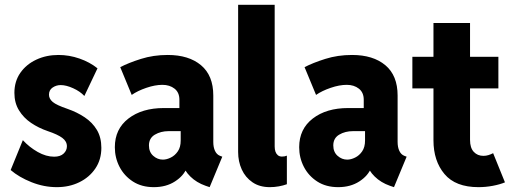

<svg xmlns="http://www.w3.org/2000/svg" viewBox="-20 -772 2136 800"><path d="M216.8 7.8Q163.1 7.8 111.1 -12.9Q59.1 -33.7 24.4 -63.5L75.2 -188Q102.1 -158.7 137 -138.9Q171.9 -119.1 205.6 -119.1Q231.4 -119.1 245.1 -132.1Q258.8 -145 258.8 -162.6Q258.8 -183.1 239.5 -197.5Q220.2 -211.9 179.2 -225.6Q140.6 -238.8 109.4 -260Q78.1 -281.2 59.1 -312.3Q40 -343.3 40 -384.8Q40 -433.1 64.7 -468.5Q89.4 -503.9 131.1 -523.4Q172.9 -543 223.6 -543Q268.1 -543 311 -528.1Q354 -513.2 386.2 -487.3L331.5 -372.1Q314 -391.1 284.9 -404.3Q255.9 -417.5 232.9 -417.5Q214.4 -417.5 199.2 -407.2Q184.1 -397 184.1 -377.4Q184.1 -360.4 199.7 -347.2Q215.3 -334 261.2 -318.4Q300.8 -304.7 333 -283.2Q365.2 -261.7 383.8 -230.5Q402.3 -199.2 402.3 -156.2Q402.3 -106.9 377.4 -70.1Q352.5 -33.2 310.5 -12.7Q268.6 7.8 216.8 7.8Z M621.1 7.8Q570.3 7.8 533.9 -15.6Q497.6 -39.1 478 -76.9Q458.5 -114.7 458.5 -158.7Q458.5 -234.4 515.1 -278.1Q571.8 -321.8 662.6 -321.8H748.5V-225.6H683.1Q649.9 -225.6 625.2 -210.9Q600.6 -196.3 600.6 -166Q600.6 -138.7 618.4 -122.8Q636.2 -106.9 658.7 -106.9Q674.3 -106.9 691.7 -115.5Q709 -124 720.9 -141.4Q732.9 -158.7 732.9 -186.5V-253.4L727.5 -274.9V-356.4Q727.5 -386.7 707.3 -402.6Q687 -418.5 656.7 -418.5Q626 -418.5 589.6 -406Q553.2 -393.6 528.8 -376.5L481 -492.2Q515.6 -510.3 567.4 -526.6Q619.1 -543 678.7 -543Q766.6 -543 817.6 -500.2Q868.7 -457.5 868.7 -374V-180.7Q868.7 -158.7 875.7 -143.6Q882.8 -128.4 896 -123L906.2 -119.1L853.5 7.8L836.4 2Q798.8 -11.2 773.2 -36.4Q747.6 -61.5 742.7 -87.4L778.8 -60.5H712.9L758.8 -73.7Q746.1 -40 709.2 -16.1Q672.4 7.8 621.1 7.8Z M1104.5 7.8Q1061.5 7.8 1032 -12.5Q1002.4 -32.7 987.3 -65.9Q972.2 -99.1 972.2 -138.7V-752H1124.5V-161.6Q1124.5 -149.4 1127.7 -140.1Q1130.9 -130.9 1137.7 -125.2Q1144.5 -119.6 1154.8 -119.6Q1167 -119.6 1175.3 -123.5V-4.4Q1160.6 1 1142.1 4.4Q1123.5 7.8 1104.5 7.8Z M1389.2 7.8Q1338.4 7.8 1302 -15.6Q1265.6 -39.1 1246.1 -76.9Q1226.6 -114.7 1226.6 -158.7Q1226.6 -234.4 1283.2 -278.1Q1339.8 -321.8 1430.7 -321.8H1516.6V-225.6H1451.2Q1418 -225.6 1393.3 -210.9Q1368.7 -196.3 1368.7 -166Q1368.7 -138.7 1386.5 -122.8Q1404.3 -106.9 1426.8 -106.9Q1442.4 -106.9 1459.7 -115.5Q1477.1 -124 1489 -141.4Q1501 -158.7 1501 -186.5V-253.4L1495.6 -274.9V-356.4Q1495.6 -386.7 1475.3 -402.6Q1455.1 -418.5 1424.8 -418.5Q1394 -418.5 1357.7 -406Q1321.3 -393.6 1296.9 -376.5L1249 -492.2Q1283.7 -510.3 1335.4 -526.6Q1387.2 -543 1446.8 -543Q1534.7 -543 1585.7 -500.2Q1636.7 -457.5 1636.7 -374V-180.7Q1636.7 -158.7 1643.8 -143.6Q1650.9 -128.4 1664.1 -123L1674.3 -119.1L1621.6 7.8L1604.5 2Q1566.9 -11.2 1541.3 -36.4Q1515.6 -61.5 1510.7 -87.4L1546.9 -60.5H1481L1526.9 -73.7Q1514.2 -40 1477.3 -16.1Q1440.4 7.8 1389.2 7.8Z M1973.6 7.8Q1877.9 7.8 1832 -46.9Q1786.1 -101.6 1786.1 -187.5V-676.3H1938.5V-189Q1938.5 -155.8 1954.1 -139.2Q1969.7 -122.6 1994.1 -122.6Q2004.9 -122.6 2015.1 -125.7Q2025.4 -128.9 2034.7 -133.8L2084 -12.2Q2063 -3.4 2033.4 2.2Q2003.9 7.8 1973.6 7.8ZM1698.2 -403.8V-535.2H2056.6V-403.8Z"/></svg>

Font: Reddit Sans Condensed ExtraBold
Style: Regular
Weight: 800
Designer: Stephen Hutchings
Foundry: Reddit
Version: Version 1.014